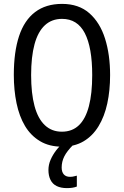

<svg xmlns="http://www.w3.org/2000/svg" viewBox="-20 -744 636 987"><path d="M546 -358Q546 -279 531.5 -212Q517 -145 486.5 -95Q456 -45 409.5 -17.5Q363 10 299 10Q233 10 185.5 -18.5Q138 -47 108.5 -96.5Q79 -146 65 -213.5Q51 -281 51 -359Q51 -477 78 -558.5Q105 -640 160.5 -682Q216 -724 299 -724Q385 -724 439.5 -676Q494 -628 520 -545.5Q546 -463 546 -358ZM140 -358Q140 -264 157.5 -199Q175 -134 210.5 -100.5Q246 -67 298 -67Q351 -67 385.5 -100Q420 -133 437 -198Q454 -263 454 -358Q454 -500 416 -573.5Q378 -647 299 -647Q246 -647 210.5 -614Q175 -581 157.5 -516.5Q140 -452 140 -358ZM297 117Q297 140 308 152.5Q319 165 340 165Q352 165 360.5 162.5Q369 160 375 159V215Q365 219 352.5 221Q340 223 324 223Q293 223 271.5 212.5Q250 202 239.5 180.5Q229 159 229 130Q229 103 240 77.5Q251 52 269 28.5Q287 5 311 -13L357 0Q324 33 310.5 60Q297 87 297 117Z"/></svg>

Font: Noto Sans Display Condensed
Style: Regular
Weight: 400
Width: 3
Designer: Monotype Design Team
Foundry: Monotype Imaging Inc.
Version: Version 2.003